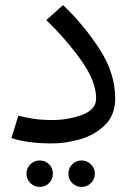

<svg xmlns="http://www.w3.org/2000/svg" viewBox="-20 -550 518 755"><path d="M25 -7 52 -95Q85 -87 115 -82.5Q145 -78 186 -78Q248 -78 303 -98.5Q358 -119 358 -163Q358 -231 298 -314.5Q238 -398 162 -471L228 -530Q310 -452 371.5 -357Q433 -262 433 -163Q433 -96 391 -56.5Q349 -17 292.5 -1.5Q236 14 186 14Q88 14 25 -7ZM84 133Q84 111 99.5 96Q115 81 136 81Q158 81 173 96Q188 111 188 133Q188 155 173 170Q158 185 136 185Q115 185 99.5 170Q84 155 84 133ZM249 133Q249 111 264 96Q279 81 301 81Q322 81 337.5 96Q353 111 353 133Q353 155 337.5 170Q322 185 301 185Q279 185 264 170Q249 155 249 133Z"/></svg>

Font: Fira GO
Style: Regular
Weight: 400
Designer: Carrois Corporate
Foundry: Carrois Corporate GbR
Version: Version 0.300